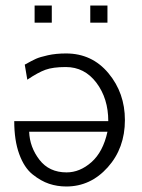

<svg xmlns="http://www.w3.org/2000/svg" viewBox="-20 -676 521 704"><path d="M32.2 -231.9H377Q377 -314.9 333.5 -372.6Q290 -430.2 221.2 -430.2Q174.3 -430.2 146.7 -420.2Q119.1 -410.2 80.1 -383.8L70.8 -439Q97.7 -454.1 111.8 -460.4Q126 -466.8 155.5 -473.4Q185.1 -480 222.2 -480Q317.4 -480 377.7 -407.5Q438 -335 438 -235.8Q438 -132.8 375 -62.5Q312 7.8 223.1 7.8Q189.9 7.8 159.9 -2.2Q129.9 -12.2 99.4 -36.6Q68.8 -61 50.5 -111.1Q32.2 -161.1 32.2 -231.9ZM86.9 -192.9Q88.9 -136.7 124.5 -90.3Q160.2 -43.9 224.1 -43.9Q272.9 -43.9 315.4 -81.5Q357.9 -119.1 374 -192.9ZM106.9 -592.8V-655.8H169.9V-592.8ZM311 -592.8V-655.8H374V-592.8Z"/></svg>

Font: CMU Bright
Style: Roman
Weight: 500
Version: Version 0.7.0